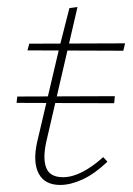

<svg xmlns="http://www.w3.org/2000/svg" viewBox="-20 -518 378 545"><path d="M151 7Q107 7 90 -25Q73 -57 85 -113L149 -385L177 -495L200 -498L111 -114Q101 -67 111.5 -41Q122 -15 159 -15Q185 -15 214 -30Q243 -45 273 -72L285 -59Q248 -24 214 -8.5Q180 7 151 7ZM27 -226 29 -244 306 -245 304 -225ZM58 -375 63 -394 335 -395 330 -374Z"/></svg>

Font: Ysabeau Infant Thin
Style: Italic
Weight: 250
Italic angle: -12°
Designer: Christian Thalmann (Catharsis Fonts)
Version: Version 2.001;gftools[0.9.30]; featfreeze: ss01,ss02,lnum